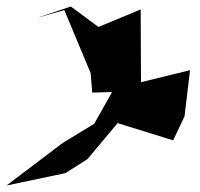

<svg xmlns="http://www.w3.org/2000/svg" viewBox="-52 -549 617 591"><path d="M419 -294 296 -271 238 -168 141 -109 -32 22 149 -16 217 -59 310 -170 481 -117 516 -191 533 -333 382 -296 381 -520 251 -466 166 -529 62 -494 146 -518 227 -324 232 -264 405 -269Z"/></svg>

Font: Asimov Silicon
Style: Regular
Weight: 400
Designer: Google
Version: Version 2.000980; 2014